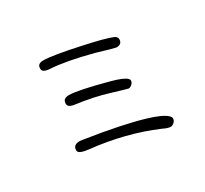

<svg xmlns="http://www.w3.org/2000/svg" viewBox="-154 -966 1307 1224"><g transform="rotate(-30 500.0 -353.5)"><path d="M181.2 -136.7Q181.2 -121.1 206.5 -112.3Q223.6 -106 252.9 -103Q510.3 -75.7 724.1 16.1Q759.3 33.7 780.3 33.7Q791 33.7 804.7 21.5Q817.9 10.3 817.9 -5.9Q817.9 -16.1 806.6 -26.9Q776.4 -57.6 672.4 -88.9Q520 -134.3 258.3 -174.3L231 -178.2Q203.1 -178.2 190.9 -166Q181.2 -156.2 181.2 -136.7ZM317.4 -466.3Q292.5 -466.3 281.2 -455.6Q272 -445.8 272 -426.8Q272 -417 278.8 -410.2Q289.6 -398.9 318.8 -395Q451.7 -377.4 557.6 -344.2Q646.5 -316.9 668 -312Q682.1 -312 695.3 -325.2Q706.5 -336.4 706.5 -350.6Q706.5 -356.9 699.2 -364.3Q676.3 -386.7 594.2 -409.2Q382.3 -466.3 317.4 -466.3ZM285.2 -739.7Q261.7 -739.7 251.5 -729.5Q242.7 -720.7 242.7 -703.1Q242.7 -692.4 249.5 -685.5Q261.2 -673.3 294.4 -671.4Q410.6 -664.6 597.7 -615.2Q712.4 -580.6 731.4 -577.6Q754.4 -577.6 764.6 -587.9Q773.9 -597.2 773.9 -616.2Q773.9 -625.5 764.6 -634.8Q762.2 -637.7 750.7 -642.8Q739.3 -647.9 718.3 -654.5Q697.3 -661.1 673.3 -667.5Q624.5 -680.2 552.2 -695.8Q351.6 -739.7 285.2 -739.7Z"/></g></svg>

Font: YuPearl-ExtraLight
Style: ExtraLight
Weight: 200
Designer: Max Yao
Foundry: Max-Everyday
Version: Version 1.011; ttfautohint (v1.8.3)